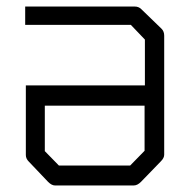

<svg xmlns="http://www.w3.org/2000/svg" viewBox="-20 -618 580 587"><path d="M423 -357V-497L380 -542H57V-598H392Q404 -598 412 -590L474 -530Q482 -522 482 -509V-145Q482 -135 472 -125L411 -62Q400 -51 389 -51H148Q138 -51 127 -62L68 -124Q59 -133 59 -144V-357ZM422 -295H117V-156L160 -112H378L422 -157Z"/></svg>

Font: ibm3270
Style: Regular
Weight: 400
Monospace: yes
Version: Version 2.0.3